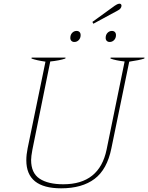

<svg xmlns="http://www.w3.org/2000/svg" viewBox="-20 -1013 805 1043"><path d="M482 -894 602 -981Q604 -982 612.5 -987.5Q621 -993 630 -993Q634 -993 637 -990Q640 -987 640 -982Q640 -975 635 -968Q630 -961 620 -956L487 -884ZM362 -807Q362 -824 372 -834.5Q382 -845 396 -845Q406 -845 412 -839Q418 -833 418 -822Q418 -806 408 -795.5Q398 -785 384 -785Q374 -785 368 -791Q362 -797 362 -807ZM554 -807Q554 -824 564 -834.5Q574 -845 588 -845Q598 -845 604 -839Q610 -833 610 -822Q610 -806 600 -795.5Q590 -785 576 -785Q566 -785 560 -791Q554 -797 554 -807ZM123 -142Q123 -173 130 -207L227 -678Q179 -685 151 -695L152 -700H336L335 -695Q303 -684 253 -679L156 -200Q149 -163 149 -144Q149 -73 195 -42.5Q241 -12 324 -12Q520 -12 559 -200L657 -679Q610 -684 580 -695L581 -700H765L764 -695Q738 -686 682 -678L585 -207Q562 -93 494 -41.5Q426 10 312 10Q123 10 123 -142Z"/></svg>

Font: Trirong Thin
Style: Italic
Weight: 250
Italic angle: -12°
Designer: Katatrad Team
Foundry: CadsonDemak
Version: Version 1.001